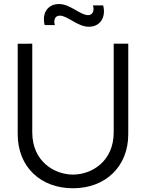

<svg xmlns="http://www.w3.org/2000/svg" viewBox="-20 -942 742 976"><path d="M431 -806C491 -806 519.5 -855.5 504.5 -914.5H452.5C461 -888 451 -865 428 -865C388 -865 337 -921.5 280 -921.5C221.5 -921.5 192 -874 207 -814.5H259C251.5 -837.5 258 -862.5 284 -862.5C323.5 -862.5 374.5 -806 431 -806ZM351 15C515.5 15 632 -94.5 632 -260V-720H558V-269.5C558 -120 444.5 -54.5 351 -54.5C258.5 -54.5 144 -119.5 144 -269.5V-720L70 -719.5V-260C70 -93.5 186.5 15 351 15Z"/></svg>

Font: Hauora
Style: Regular
Weight: 400
Designer: Mikhail Sharanda
Foundry: WCYS & Co.
Version: Version 1.010